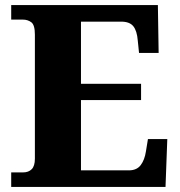

<svg xmlns="http://www.w3.org/2000/svg" viewBox="-20 -734 705 754"><path d="M24 0V-57H71Q92 -57 104.5 -69.5Q117 -82 117 -111V-598Q117 -636 103 -646.5Q89 -657 70 -657H24V-714H600L603 -526H526L521 -575Q518 -613 503.5 -631Q489 -649 456 -649H298V-405H534V-341H298V-65H486Q517 -65 532.5 -85.5Q548 -106 553 -139L561 -188H637L630 0Z"/></svg>

Font: Noto Serif Tamil ExtraBold
Style: Regular
Weight: 800
Designer: Indian Type Foundry, Tom Grace, and the Monotype Design Team
Foundry: Monotype Imaging Inc.
Version: Version 2.004; ttfautohint (v1.8.4.7-5d5b)